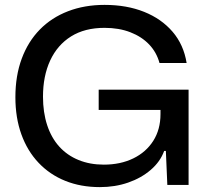

<svg xmlns="http://www.w3.org/2000/svg" viewBox="-20 -757 852 786"><path d="M389 9Q311 9 247.5 -16.5Q184 -42 138 -90.5Q92 -139 67.5 -207Q43 -275 43 -359Q43 -447 69 -517Q95 -587 143 -636Q191 -685 258.5 -711Q326 -737 408 -737Q499 -737 570 -708.5Q641 -680 686.5 -627Q732 -574 744 -499H633Q621 -543 590.5 -575Q560 -607 513.5 -625Q467 -643 408 -643Q327 -643 271 -608Q215 -573 185.5 -509.5Q156 -446 156 -361Q156 -297 173 -245Q190 -193 222.5 -157Q255 -121 301.5 -102Q348 -83 405 -83Q473 -83 525.5 -108.5Q578 -134 607.5 -180.5Q637 -227 637 -290V-332L664 -307H384V-390H752V0H665L659 -139H652Q636 -95 597 -61.5Q558 -28 504.5 -9.5Q451 9 389 9Z"/></svg>

Font: Mona Sans ExtraLight Medium
Style: Regular
Weight: 500
Version: Version 2.000